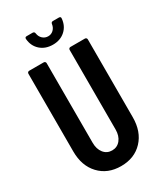

<svg xmlns="http://www.w3.org/2000/svg" viewBox="-215 -961 911 1057"><g transform="rotate(-30 240.5 -432.0)"><path d="M241.2 -758.8Q193.4 -758.8 162.1 -786.6Q130.9 -814.5 127 -859.9V-861.8Q127 -872.1 138.2 -872.1H175.8Q187.5 -872.1 189 -859.9Q191.9 -838.9 206.5 -825.4Q221.2 -812 241.2 -812Q260.7 -812 274.9 -825.4Q289.1 -838.9 292 -859.9Q293.5 -872.1 305.2 -872.1H342.8Q355.5 -872.1 354 -859.9Q350.1 -814.5 319.1 -786.6Q288.1 -758.8 241.2 -758.8ZM231.9 7.8Q147 7.8 95 -47.4Q43 -102.5 43 -193.8V-688Q43 -693.4 46.4 -696.8Q49.8 -700.2 55.2 -700.2H147Q152.3 -700.2 155.8 -696.8Q159.2 -693.4 159.2 -688V-182.1Q159.2 -142.1 179.2 -116.9Q199.2 -91.8 231.9 -91.8Q264.6 -91.8 284.9 -116.9Q305.2 -142.1 305.2 -182.1V-688Q305.2 -693.4 308.6 -696.8Q312 -700.2 316.9 -700.2H409.2Q414.1 -700.2 417.5 -696.8Q420.9 -693.4 420.9 -688V-193.8Q420.9 -102.5 369.1 -47.4Q317.4 7.8 231.9 7.8Z"/></g></svg>

Font: Barlow Condensed SemiBold
Style: Regular
Weight: 600
Width: 3
Designer: Jeremy Tribby
Foundry: Tribby Type
Version: Version 1.422;hotconv 1.0.109;makeotfexe 2.5.65596